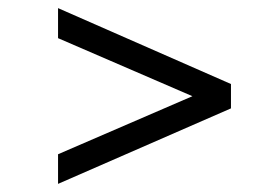

<svg xmlns="http://www.w3.org/2000/svg" viewBox="-20 -586 690 473"><path d="M123 -133V-206L454 -349L123 -492V-566L549 -379V-319Z"/></svg>

Font: REM Light
Style: Regular
Weight: 300
Designer: Octavio Pardo
Foundry: Ashler Design
Version: Version 1.005;gftools[0.9.28]